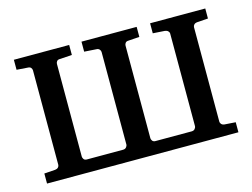

<svg xmlns="http://www.w3.org/2000/svg" viewBox="-73 -602 949 722"><g transform="rotate(-15 401.5 -241.0)"><path d="M28.8 0V-39.1L70.8 -42Q80.1 -43 84 -47.6Q87.9 -52.2 87.9 -57.1V-424.8Q87.9 -430.2 84 -435.1Q80.1 -439.9 70.8 -439.9L28.8 -442.9V-481.9H244.1V-442.9L196.8 -439.9Q188.5 -439.9 184.8 -435.1Q181.2 -430.2 181.2 -424.8V-64Q181.2 -59.6 184.8 -54.2Q188.5 -48.8 196.8 -48.8H337.9Q346.2 -48.8 350.6 -54.2Q355 -59.6 355 -64V-424.8Q355 -430.2 350.6 -435.1Q346.2 -439.9 337.9 -439.9L292 -442.9V-481.9H506.8V-442.9L463.9 -439.9Q455.6 -439.9 451.9 -435.1Q448.2 -430.2 448.2 -424.8V-64Q448.2 -59.6 451.9 -54.2Q455.6 -48.8 463.9 -48.8H605Q613.3 -48.8 617.7 -54.2Q622.1 -59.6 622.1 -64V-424.8Q622.1 -430.2 617.7 -434.6Q613.3 -439 605 -439.9L559.1 -442.9V-481.9H773.9V-442.9L731 -439.9Q722.7 -439 718.8 -434.6Q714.8 -430.2 714.8 -424.8V-57.1Q714.8 -52.2 718.8 -47.6Q722.7 -43 731 -42L773.9 -39.1V0Z"/></g></svg>

Font: Charis SIL CyrE
Style: Regular
Weight: 400
Foundry: SIL International
Version: Version 5.000